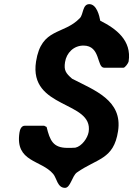

<svg xmlns="http://www.w3.org/2000/svg" viewBox="-20 -820 643 927"><path d="M74 -180C52 -36 179 -49 237 20C254 40 257 87 294 87C320 87 328 30 351 13C449 -56 529 -49 550 -187C573 -336 436 -384 328 -440C297 -467 288 -481 294 -520C301 -565 336 -600 383 -600C467 -600 446 -493 483 -493H576C584 -493 600 -516 601 -523C617 -625 540 -682 464 -720C460 -743 447 -800 411 -800C378 -800 383 -751 366 -733C287 -650 180 -688 154 -523C118 -292 432 -335 408 -183C403 -153 375 -114 344 -107C338 -106 312 -106 306 -106C236 -106 221 -142 205 -207L193 -213H100C82 -213 76 -193 74 -180Z"/></svg>

Font: Asimov Print
Style: CIt
Weight: 500
Designer: Google
Version: Version 2.000980: 2014